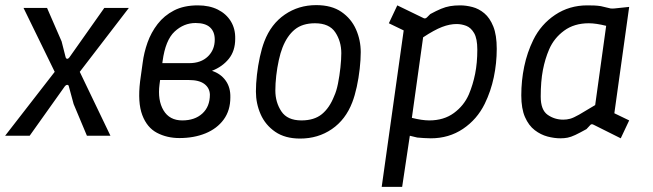

<svg xmlns="http://www.w3.org/2000/svg" viewBox="-26 -531 2553 751"><path d="M-6 0 188 -250 66 -500H158L215 -369L231 -306Q233 -301 237 -301Q241 -301 245 -306L382 -500H478L286 -250L406 0H314L262 -124L243 -194Q242 -199 237 -199Q232 -199 228 -194L90 0Z M676 9Q627 9 588 -11.5Q549 -32 530.5 -81Q512 -130 522 -213L532 -285Q537 -325 551 -364.5Q565 -404 590.5 -437Q616 -470 654.5 -490Q693 -510 748 -510Q793 -510 826 -493.5Q859 -477 877 -447.5Q895 -418 894 -379Q894 -332 869 -301Q844 -270 803 -254Q837 -243 856.5 -216Q876 -189 875 -150Q875 -99 849 -63.5Q823 -28 778 -9.5Q733 9 676 9ZM687 -60Q736 -60 765.5 -87Q795 -114 795 -161Q794 -187 773.5 -202.5Q753 -218 713 -218H584L593 -284H714Q760 -284 787 -310Q814 -336 814 -376Q814 -407 795.5 -424Q777 -441 739 -441Q693 -441 657 -407.5Q621 -374 610 -292L598 -201Q590 -139 613.5 -99.5Q637 -60 687 -60Z M1148 11Q1089 11 1050.5 -15.5Q1012 -42 993.5 -84Q975 -126 975 -173Q975 -203 979 -238.5Q983 -274 990.5 -308.5Q998 -343 1008 -369Q1034 -437 1088 -474Q1142 -511 1211 -511Q1271 -511 1309.5 -484.5Q1348 -458 1366.5 -416Q1385 -374 1385 -327Q1385 -298 1381 -262Q1377 -226 1369.5 -191.5Q1362 -157 1352 -131Q1326 -63 1272 -26Q1218 11 1148 11ZM1153 -60Q1203 -60 1233 -84.5Q1263 -109 1281 -155Q1290 -174 1296 -204Q1302 -234 1305.5 -266.5Q1309 -299 1309 -323Q1309 -369 1285.5 -404.5Q1262 -440 1206 -440Q1157 -440 1127 -415.5Q1097 -391 1079 -345Q1071 -325 1064.5 -295.5Q1058 -266 1054.5 -235Q1051 -204 1051 -177Q1051 -131 1074.5 -95.5Q1098 -60 1153 -60Z M1467 200 1553 -412 1495 -440 1528 -510 1629 -461Q1637 -456 1644 -463L1657 -476Q1681 -489 1699 -496.5Q1717 -504 1734.5 -507Q1752 -510 1774 -510Q1797 -510 1822 -503.5Q1847 -497 1868.5 -479Q1890 -461 1903.5 -427.5Q1917 -394 1917 -340Q1917 -284 1905.5 -229Q1894 -174 1870 -125Q1840 -64 1785 -27Q1730 10 1659 10Q1644 10 1632 9Q1620 8 1606 7L1577 0L1547 200ZM1653 -60Q1710 -60 1749.5 -89Q1789 -118 1808 -162Q1824 -200 1832.5 -242.5Q1841 -285 1841 -337Q1841 -380 1828.5 -401.5Q1816 -423 1797.5 -430Q1779 -437 1760 -437Q1733 -437 1703 -425.5Q1673 -414 1629 -385L1585 -70Q1625 -60 1653 -60Z M2166 10Q2142 10 2115.5 3Q2089 -4 2065.5 -22Q2042 -40 2027.5 -73Q2013 -106 2013 -158Q2013 -216 2024.5 -271Q2036 -326 2060 -375Q2090 -436 2145.5 -473Q2201 -510 2271 -510Q2286 -510 2298.5 -509.5Q2311 -509 2324 -507L2362 -498Q2369 -497 2378 -498L2435 -504L2377 -88L2435 -60L2402 10L2296 -43Q2287 -48 2282 -41L2268 -26Q2241 -11 2224 -3Q2207 5 2194 7.5Q2181 10 2166 10ZM2177 -63Q2191 -63 2204 -66.5Q2217 -70 2239 -82.5Q2261 -95 2302 -120L2345 -430Q2305 -440 2277 -440Q2220 -440 2180.5 -411Q2141 -382 2122 -338Q2106 -301 2097.5 -257Q2089 -213 2089 -153Q2089 -101 2116 -82Q2143 -63 2177 -63Z"/></svg>

Font: Finlandica
Style: Italic
Weight: 400
Italic angle: -8°
Designer: Niklas Ekholm, Juho Hiilivirta, Jaakko Suomalainen
Foundry: Helsinki Type Studio
Version: Version 1.064